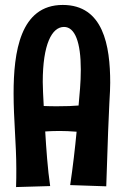

<svg xmlns="http://www.w3.org/2000/svg" viewBox="-20 -741 501 777"><path d="M46 -58C46 -33 46 -8 45 16L183 12C173 -55 167 -141 163 -209C178 -210 198 -211 220 -211C241 -211 265 -210 290 -208C284 -144 275 -66 264 8L410 13C422 -374 426 -354 426 -406C426 -557 398 -721 234 -721C61 -721 35 -529 35 -363C35 -258 46 -158 46 -58ZM157 -312C155 -354 153 -383 153 -409C153 -562 190 -632 239 -632C283 -632 307 -571 307 -459C307 -406 302 -360 298 -314C277 -312 248 -311 214 -311C196 -311 177 -311 157 -312Z"/></svg>

Font: Rum Raisin
Style: Regular
Weight: 400
Designer: Astigmatic (AOETI)
Foundry: Astigmatic (AOETI)
Version: Version 1.000